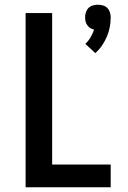

<svg xmlns="http://www.w3.org/2000/svg" viewBox="-20 -790 540 810"><path d="M382 -566 340 -605Q353 -617 362 -632.5Q371 -648 377 -665Q368 -667 360.5 -672Q353 -677 348 -684Q343 -691 341 -699.5Q339 -708 339 -717Q339 -728 342.5 -738.5Q346 -749 353.5 -756.5Q361 -764 371.5 -767Q382 -770 393 -770Q404 -770 414.5 -767Q425 -764 432.5 -756.5Q440 -749 443.5 -738.5Q447 -728 447 -717Q447 -696 443 -675Q439 -654 430.5 -634.5Q422 -615 410 -597.5Q398 -580 382 -566ZM88 0V-735H200V-96H447V0Z"/></svg>

Font: Iosevka Custom
Style: Bold
Weight: 700
Monospace: yes
Designer: Belleve Invis
Foundry: Belleve Invis
Version: Version 30.3.3; ttfautohint (v1.8.3)